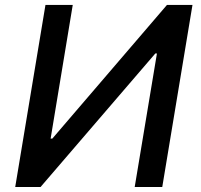

<svg xmlns="http://www.w3.org/2000/svg" viewBox="-20 -747 801 767"><path d="M161.6 -727.3 40.8 0H142L600.5 -533.4H606.9L518.1 0H628.2L748.9 -727.3H647L188.9 -193.2H182.2L270.6 -727.3Z"/></svg>

Font: Magic Ui Pro Medium
Style: Italic
Weight: 500
Italic angle: -9.39999°
Designer: Stefan Endress, Andreas Faust
Version: Version 1.000;FEAKit 1.0